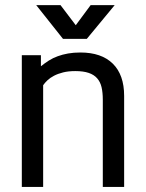

<svg xmlns="http://www.w3.org/2000/svg" viewBox="-20 -736 575 756"><path d="M141.1 -518.6V-475.1Q156.2 -487.3 172.4 -497.6Q188.5 -507.8 207.3 -514.6Q226.1 -521.5 248 -525.4Q270 -529.3 296.4 -529.3Q379.4 -529.3 424.1 -485.4Q468.8 -441.4 468.8 -358.4V0H384.8V-343.3Q384.8 -371.6 379.9 -392.6Q375 -413.6 362.5 -427.7Q350.1 -441.9 329.1 -449Q308.1 -456.1 276.4 -456.1Q249 -456.1 228.5 -450.9Q208 -445.8 192.6 -437.7Q177.2 -429.7 166.7 -419.7Q156.2 -409.7 149.9 -400.4V0H65.9V-518.6ZM278.3 -636.7 336.9 -715.8H431.6L321.8 -583H228L122.6 -715.8H218.3Z"/></svg>

Font: Arian AMU
Style: Regular
Weight: 400
Designer: Ruben Hakobyan (Tarumian)
Foundry: Ruben Hakobyan (Tarumian)
Version: Version 4.003